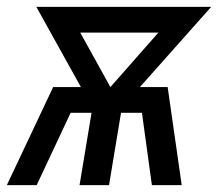

<svg xmlns="http://www.w3.org/2000/svg" viewBox="-31 -540 651 560"><path d="M-11 0 124 -286H205L75 -520H585L377 -286H458L499 0H412L383 -211H322L287 0H201L236 -211H175L76 0ZM291 -286 431 -445H203Z"/></svg>

Font: Iosevka Md Ex Obl
Style: Regular
Weight: 500
Width: 7
Italic angle: -9°
Monospace: yes
Designer: Belleve Invis
Foundry: Belleve Invis
Version: Version 32.5.0; ttfautohint (v1.8.4)